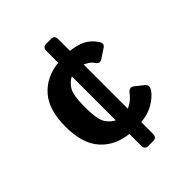

<svg xmlns="http://www.w3.org/2000/svg" viewBox="-210 -760 1006 1006"><g transform="rotate(-45 293.0 -256.5)"><path d="M66.4 -256.3Q66.4 -380.9 123.3 -445.3Q180.2 -509.8 276.4 -520V-605.5Q276.4 -634.8 300.8 -634.8H339.8Q364.3 -634.8 364.3 -605.5V-520.5Q409.7 -516.1 445.1 -499.3Q480.5 -482.4 505.9 -443.8Q521 -420.9 501 -407.7L449.2 -373.5Q427.2 -358.9 410.6 -384.8Q402.3 -397.5 387.2 -407Q372.1 -416.5 364.3 -419.4V-92.3Q375.5 -96.2 392.1 -107.4Q408.7 -118.7 430.7 -145.5Q449.2 -168 469.7 -151.9L515.1 -116.2Q535.6 -100.1 517.6 -73.2Q498.5 -44.9 459 -21.2Q419.4 2.4 364.3 7.8V92.8Q364.3 122.1 339.8 122.1H300.8Q276.4 122.1 276.4 92.8V7.3Q180.2 -2.9 123.3 -67.4Q66.4 -131.8 66.4 -256.3ZM210.9 -256.3Q210.9 -163.6 232.2 -133.5Q253.4 -103.5 276.4 -93.8V-418.9Q253.4 -409.2 232.2 -379.2Q210.9 -349.1 210.9 -256.3Z"/></g></svg>

Font: Istok
Style: Bold
Weight: 700
Designer: Andrey V. Panov
Foundry: Andrey V. Panov
Version: Version 1.0.1